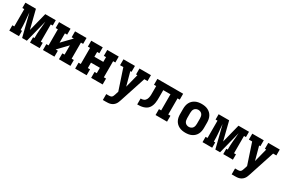

<svg xmlns="http://www.w3.org/2000/svg" viewBox="108 -1706 4583 3098"><g transform="rotate(30 2400.0 -156.5)"><path d="M17 0V-99H53V-421H17V-520H213L300 -175L387 -520H583V-421H547V-99H583V0H403V-99H429V-104Q429 -143 430.5 -182Q432 -221 435.5 -260Q439 -299 443 -338Q447 -377 449 -416L344 0H256L151 -416Q153 -377 157 -338Q161 -299 164.5 -260Q168 -221 169.5 -182Q171 -143 171 -104V-99H197V0Z M644 0V-110H685V-410H644V-520H858V-410H817V-237L983 -410H942V-520H1156V-410H1115V-110H1156V0H942V-110H983V-283L817 -110H858V0Z M1244 0V-110H1285V-410H1244V-520H1458V-410H1417V-321H1583V-410H1542V-520H1756V-410H1715V-110H1756V0H1542V-110H1583V-211H1417V-110H1458V0Z M1884 215V105H1937Q1951 105 1965 101.5Q1979 98 1988.5 88Q1998 78 2003 64.5Q2008 51 2013 38L2033 -25L1905 -410H1844V-520H2058V-410H2035L2103 -159L2167 -410H2142V-520H2356V-410H2296L2138 73Q2131 94 2122.5 115Q2114 136 2100 154Q2086 172 2067.5 185Q2049 198 2027 205Q2005 212 1982.5 213.5Q1960 215 1937 215Z M2742 0V-110H2783V-410H2649V-281Q2649 -253 2648 -225.5Q2647 -198 2642.5 -171Q2638 -144 2628 -118Q2618 -92 2601 -70Q2584 -48 2560 -34Q2536 -20 2509.5 -12.5Q2483 -5 2455.5 -2.5Q2428 0 2400 0V-110Q2415 -110 2430 -112Q2445 -114 2458.5 -120.5Q2472 -127 2482.5 -138Q2493 -149 2499.5 -162.5Q2506 -176 2509.5 -190.5Q2513 -205 2515 -220Q2517 -235 2517 -250Q2517 -265 2517 -280V-410H2476V-520H2956V-410H2915V-110H2956V0Z M3300 8Q3270 8 3241 3Q3212 -2 3185 -15Q3158 -28 3136.5 -48.5Q3115 -69 3101.5 -95.5Q3088 -122 3082.5 -151Q3077 -180 3077 -210V-310Q3077 -340 3082.5 -369Q3088 -398 3101.5 -424.5Q3115 -451 3136.5 -471.5Q3158 -492 3185 -505Q3212 -518 3241 -523Q3270 -528 3300 -528Q3330 -528 3359 -523Q3388 -518 3415 -505Q3442 -492 3463.5 -471.5Q3485 -451 3498.5 -424.5Q3512 -398 3517.5 -369Q3523 -340 3523 -310V-210Q3523 -180 3517.5 -151Q3512 -122 3498.5 -95.5Q3485 -69 3463.5 -48.5Q3442 -28 3415 -15Q3388 -2 3359 3Q3330 8 3300 8ZM3300 -102Q3320 -102 3339 -110Q3358 -118 3370 -134Q3382 -150 3386.5 -170Q3391 -190 3391 -210V-310Q3391 -330 3386.5 -350Q3382 -370 3370 -386Q3358 -402 3339 -410Q3320 -418 3300 -418Q3280 -418 3261 -410Q3242 -402 3230 -386Q3218 -370 3213.5 -350Q3209 -330 3209 -310V-210Q3209 -190 3213.5 -170Q3218 -150 3230 -134Q3242 -118 3261 -110Q3280 -102 3300 -102Z M3617 0V-99H3653V-421H3617V-520H3813L3900 -175L3987 -520H4183V-421H4147V-99H4183V0H4003V-99H4029V-104Q4029 -143 4030.5 -182Q4032 -221 4035.5 -260Q4039 -299 4043 -338Q4047 -377 4049 -416L3944 0H3856L3751 -416Q3753 -377 3757 -338Q3761 -299 3764.5 -260Q3768 -221 3769.5 -182Q3771 -143 3771 -104V-99H3797V0Z M4284 215V105H4337Q4351 105 4365 101.5Q4379 98 4388.5 88Q4398 78 4403 64.5Q4408 51 4413 38L4433 -25L4305 -410H4244V-520H4458V-410H4435L4503 -159L4567 -410H4542V-520H4756V-410H4696L4538 73Q4531 94 4522.5 115Q4514 136 4500 154Q4486 172 4467.5 185Q4449 198 4427 205Q4405 212 4382.5 213.5Q4360 215 4337 215Z"/></g></svg>

Font: Iosevka HT Extrabold Extended
Style: Regular
Weight: 800
Width: 7
Monospace: yes
Designer: Belleve Invis
Foundry: Belleve Invis
Version: Version 32.3.0; ttfautohint (v1.8.4)